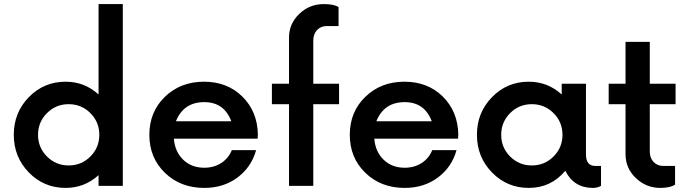

<svg xmlns="http://www.w3.org/2000/svg" viewBox="-20 -910 3360 940"><path d="M462.5 -890H581.2V0H462.5V-52.5Q393.8 10 301.2 10Q195 10 121.2 -65.6Q47.5 -141.2 47.5 -250Q47.5 -358.8 121.2 -434.4Q195 -510 301.2 -510Q393.8 -510 462.5 -447.5ZM210 -143.8Q253.8 -100 316.2 -100Q378.8 -100 422.5 -143.8Q466.2 -187.5 466.2 -250Q466.2 -312.5 422.5 -356.2Q378.8 -400 316.2 -400Q253.8 -400 210 -356.2Q166.2 -312.5 166.2 -250Q166.2 -187.5 210 -143.8Z M1242.5 -252.5 1241.2 -231.2H831.2Q836.2 -167.5 876.9 -128.1Q917.5 -88.8 980 -88.8Q1027.5 -88.8 1063.1 -111.9Q1098.8 -135 1115 -175H1233.8Q1211.2 -92.5 1143.1 -41.2Q1075 10 980 10Q863.8 10 787.5 -63.8Q711.2 -137.5 711.2 -250Q711.2 -362.5 787.5 -436.2Q863.8 -510 978.8 -510Q1092.5 -510 1166.2 -437.5Q1240 -365 1242.5 -252.5ZM980 -410Q878.8 -410 841.2 -316.2H1112.5Q1077.5 -410 980 -410Z M1640 -500V-400H1513.8V0H1395V-400H1311.2V-500H1395V-726.2Q1395 -793.8 1445 -841.9Q1495 -890 1565 -890Q1616.2 -890 1637.5 -875V-782.5H1578.8Q1551.2 -782.5 1532.5 -763.1Q1513.8 -743.8 1513.8 -711.2V-500Z M2223.8 -252.5 2222.5 -231.2H1812.5Q1817.5 -167.5 1858.1 -128.1Q1898.8 -88.8 1961.2 -88.8Q2008.8 -88.8 2044.4 -111.9Q2080 -135 2096.2 -175H2215Q2192.5 -92.5 2124.4 -41.2Q2056.2 10 1961.2 10Q1845 10 1768.8 -63.8Q1692.5 -137.5 1692.5 -250Q1692.5 -362.5 1768.8 -436.2Q1845 -510 1960 -510Q2073.8 -510 2147.5 -437.5Q2221.2 -365 2223.8 -252.5ZM1961.2 -410Q1860 -410 1822.5 -316.2H2093.8Q2058.8 -410 1961.2 -410Z M2895 -97.5H2922.5V0Q2905 10 2882.5 10Q2790 10 2747.5 -73.8Q2677.5 10 2568.8 10Q2462.5 10 2388.8 -65.6Q2315 -141.2 2315 -250Q2315 -358.8 2388.8 -434.4Q2462.5 -510 2568.8 -510Q2661.2 -510 2730 -447.5V-500H2848.8V-153.8Q2848.8 -97.5 2895 -97.5ZM2477.5 -143.8Q2521.2 -100 2583.8 -100Q2646.2 -100 2690 -143.8Q2733.8 -187.5 2733.8 -250Q2733.8 -312.5 2690 -356.2Q2646.2 -400 2583.8 -400Q2521.2 -400 2477.5 -356.2Q2433.8 -312.5 2433.8 -250Q2433.8 -187.5 2477.5 -143.8Z M3287.5 -400H3161.2V-168.8Q3161.2 -136.2 3180 -116.9Q3198.8 -97.5 3227.5 -97.5H3285V-6.2Q3261.2 10 3212.5 10Q3143.8 10 3093.1 -38.1Q3042.5 -86.2 3042.5 -155V-400H2960V-500H3042.5V-705H3161.2V-500H3287.5Z"/></svg>

Font: Now Medium
Style: Regular
Weight: 500
Designer: Alfredo Marco Pradil
Foundry: Alfredo Marco Pradil
Version: Version 1.002;PS 001.002;hotconv 1.0.88;makeotf.lib2.5.64775